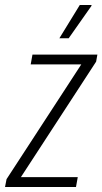

<svg xmlns="http://www.w3.org/2000/svg" viewBox="-47 -743 407 763"><path d="M-27 0 -21 -31 276 -487H75L82 -526H340L335 -498L36 -39H262L255 0ZM189 -591 270 -723H317L316 -719L226 -591Z"/></svg>

Font: Archivo ExtraCondensed Thin
Style: Italic
Weight: 250
Width: 2
Italic angle: -10°
Designer: Hector Gatti
Foundry: Omnibus-Type
Version: Version 2.001